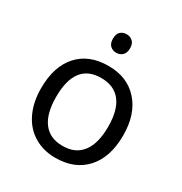

<svg xmlns="http://www.w3.org/2000/svg" viewBox="-174 -866 952 1004"><g transform="rotate(30 302.5 -363.5)"><path d="M550.8 -269Q550.8 -137.7 484.4 -64Q418 9.8 300.8 9.8Q228 9.8 171.9 -24.2Q115.7 -58.1 85.4 -121.6Q55.2 -185.1 55.2 -269Q55.2 -399.9 120.6 -472.9Q186 -545.9 304.2 -545.9Q417.5 -545.9 484.1 -471.4Q550.8 -397 550.8 -269ZM146 -269Q146 -168 185.8 -115.5Q225.6 -63 303.2 -63Q379.9 -63 419.9 -115.5Q460 -168 460 -269Q460 -370.1 419.7 -421.1Q379.4 -472.2 301.8 -472.2Q146 -472.2 146 -269ZM251 -681.2Q251 -710.4 265.9 -723.6Q280.8 -736.8 302.7 -736.8Q323.2 -736.8 338.6 -723.6Q354 -710.4 354 -681.2Q354 -652.3 338.6 -638.7Q323.2 -625 302.7 -625Q280.8 -625 265.9 -638.7Q251 -652.3 251 -681.2Z"/></g></svg>

Font: NotoPenekeko
Style: Regular
Weight: 400
Designer: Monotype Design team
Foundry: Monotype Imaging Inc.
Version: Version 1.04